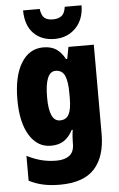

<svg xmlns="http://www.w3.org/2000/svg" viewBox="-65 -831 691 1115"><g transform="rotate(-5 280.0 -273.5)"><path d="M211 -563Q255 -563 284.5 -544.5Q314 -526 337 -484H344L357 -553H505V-34Q505 99 441 169.5Q377 240 238 240Q184 240 141 230.5Q98 221 59 201V56Q105 79 145.5 89Q186 99 231 99Q279 99 306.5 78Q334 57 334 10V3Q334 -12 335.5 -33Q337 -54 340 -71H334Q313 -31 283 -10.5Q253 10 206 10Q128 10 81.5 -65Q35 -140 35 -273Q35 -410 82 -486.5Q129 -563 211 -563ZM270 -421Q208 -421 208 -271Q208 -132 271 -132Q308 -132 323.5 -162Q339 -192 339 -256V-283Q339 -355 323.5 -388Q308 -421 270 -421ZM454 -787Q453 -704 404.5 -655Q356 -606 282 -606Q206 -606 160 -652.5Q114 -699 113 -787H210Q215 -749 232 -734.5Q249 -720 282 -720Q313 -720 332 -734.5Q351 -749 356 -787Z"/></g></svg>

Font: Noto Sans Lao UI Cond Blk
Style: Regular
Weight: 900
Width: 3
Designer: Monotype Design Team
Foundry: Monotype Imaging Inc.
Version: Version 2.000; ttfautohint (v1.8.4.7-5d5b)